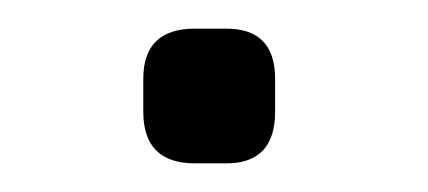

<svg xmlns="http://www.w3.org/2000/svg" viewBox="-20 -514 299 134"><path d="M116 -400Q80 -400 80 -436V-459Q80 -494 116 -494H138Q172 -494 172 -459V-436Q172 -400 138 -400Z"/></svg>

Font: Jura SemiBold
Style: Regular
Weight: 600
Designer: Daniel Johnson, Alexei Vanyashin
Foundry: Daniel Johnson
Version: Version 5.103